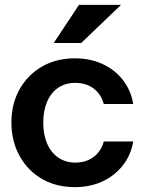

<svg xmlns="http://www.w3.org/2000/svg" viewBox="-20 -760 592 790"><path d="M288 10Q211 10 152.5 -24Q94 -58 60.5 -118.5Q27 -179 27 -256Q27 -333 60.5 -392.5Q94 -452 152.5 -486Q211 -520 288 -520Q351 -520 402 -496.5Q453 -473 486 -430.5Q519 -388 528 -332H407Q396 -373 365 -396Q334 -419 290 -419Q249 -419 219.5 -399Q190 -379 174 -342Q158 -305 158 -256Q158 -206 174 -169Q190 -132 220 -111.5Q250 -91 290 -91Q334 -91 365 -114Q396 -137 407 -178H528Q519 -122 485.5 -79.5Q452 -37 401.5 -13.5Q351 10 288 10ZM314 -583H201L305 -740H478Z"/></svg>

Font: Instrument Sans SemiBold
Style: Regular
Weight: 600
Designer: Rodrigo Fuenzalida
Foundry: fragTYPE
Version: Version 1.000;gftools[0.9.28]